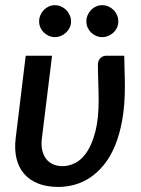

<svg xmlns="http://www.w3.org/2000/svg" viewBox="-20 -730 556 758"><path d="M470.5 -510Q471 -496.5 471.2 -479.5Q471.5 -462.5 472 -445.5Q472.5 -428.5 472.8 -413.2Q473 -398 473 -387.5Q473 -313.5 462.5 -255.5Q452 -197.5 433.5 -153.5Q415 -109.5 389.8 -78.8Q364.5 -48 335.5 -28.8Q306.5 -9.5 274.5 -0.8Q242.5 8 210.5 8Q164.5 8 130.5 -5.5Q96.5 -19 75 -44Q53.5 -69 45 -104.8Q36.5 -140.5 42 -185L81.5 -510H185.5L145.5 -185Q142 -158.5 146.5 -138Q151 -117.5 161.8 -103.2Q172.5 -89 189.2 -81.5Q206 -74 227.5 -74Q251.5 -74 276.8 -86.5Q302 -99 322.5 -129Q343 -159 356.2 -209.5Q369.5 -260 369.5 -336.5Q369.5 -351 369 -368.5Q368.5 -386 368 -404.2Q367.5 -422.5 367 -440.8Q366.5 -459 366.5 -475Q366.5 -484.5 369.8 -491Q373 -497.5 377.8 -501.8Q382.5 -506 388 -508Q393.5 -510 399 -510ZM260.5 -645.5Q260.5 -632.5 255.2 -621.2Q250 -610 241.2 -601.8Q232.5 -593.5 221 -588.5Q209.5 -583.5 196.5 -583.5Q184 -583.5 172.8 -588.5Q161.5 -593.5 153 -601.8Q144.5 -610 139.5 -621.2Q134.5 -632.5 134.5 -645.5Q134.5 -658.5 139.5 -670.2Q144.5 -682 153 -690.8Q161.5 -699.5 172.8 -704.5Q184 -709.5 196.5 -709.5Q209.5 -709.5 221 -704.5Q232.5 -699.5 241.2 -690.8Q250 -682 255.2 -670.2Q260.5 -658.5 260.5 -645.5ZM447 -645.5Q447 -632.5 442 -621.2Q437 -610 428.2 -601.8Q419.5 -593.5 408 -588.5Q396.5 -583.5 383.5 -583.5Q370.5 -583.5 359.2 -588.5Q348 -593.5 339.5 -601.8Q331 -610 326 -621.2Q321 -632.5 321 -645.5Q321 -658.5 326 -670.2Q331 -682 339.5 -690.8Q348 -699.5 359.2 -704.5Q370.5 -709.5 383.5 -709.5Q396.5 -709.5 408 -704.5Q419.5 -699.5 428.2 -690.8Q437 -682 442 -670.2Q447 -658.5 447 -645.5Z"/></svg>

Font: Lato SemiBold
Style: Italic
Weight: 600
Italic angle: -7°
Designer: Lukasz Dziedzic with Adam Twardoch and Botio Nikoltchev
Foundry: tyPoland Lukasz Dziedzic
Version: Version 2.015; 2015-08-06; http://www.latofonts.com/